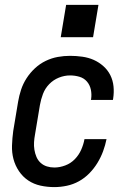

<svg xmlns="http://www.w3.org/2000/svg" viewBox="-20 -756 540 784"><path d="M202 8Q173 8 145.5 2Q118 -4 95.5 -19Q73 -34 57.5 -57Q42 -80 35 -106.5Q28 -133 29 -162Q30 -191 34 -221L54 -341Q58 -365 66 -389.5Q74 -414 88.5 -436.5Q103 -459 123 -477.5Q143 -496 167 -507.5Q191 -519 216 -523.5Q241 -528 266 -528Q291 -528 316 -524.5Q341 -521 362.5 -511.5Q384 -502 402 -486Q420 -470 430.5 -449Q441 -428 443.5 -403.5Q446 -379 442 -353Q442 -352 441.5 -350.5Q441 -349 441 -348H351Q351 -348 351.5 -349Q352 -350 352 -351Q355 -371 351 -390Q347 -409 335 -423Q323 -437 304.5 -442.5Q286 -448 266 -448Q243 -448 220.5 -439Q198 -430 181 -412.5Q164 -395 155.5 -372.5Q147 -350 143 -327L123 -207Q120 -191 119 -175.5Q118 -160 120.5 -144.5Q123 -129 129 -115Q135 -101 146 -91Q157 -81 171.5 -76.5Q186 -72 202 -72Q224 -72 246.5 -80.5Q269 -89 285.5 -106Q302 -123 311.5 -144.5Q321 -166 325 -188H415Q410 -163 401 -138.5Q392 -114 378 -91Q364 -68 345 -48.5Q326 -29 302.5 -16Q279 -3 253 2.5Q227 8 202 8ZM228 -604 250 -736H382L360 -604Z"/></svg>

Font: Iosevka SS04 Medium Oblique
Style: Regular
Weight: 500
Italic angle: -9°
Monospace: yes
Designer: Belleve Invis
Foundry: Belleve Invis
Version: Version 19.0.0; ttfautohint (v1.8.4)